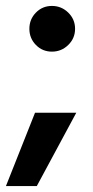

<svg xmlns="http://www.w3.org/2000/svg" viewBox="-27 -501 315 647"><path d="M94 -349.5Q72 -372 72 -404Q72 -436 94 -458.5Q116 -481 148 -481Q180 -481 203 -458.5Q226 -436 226 -404Q226 -372 203 -349.5Q180 -327 148 -327Q116 -327 94 -349.5ZM-7 126 91 -121H230L97 126Z"/></svg>

Font: Hind SemiBold
Style: Regular
Weight: 600
Designer: Manushi Parikh, Satya Rajpurohit
Foundry: Indian Type Foundry
Version: Version 2.001;PS 1.0;hotconv 1.0.79;makeotf.lib2.5.61930; tt